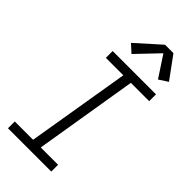

<svg xmlns="http://www.w3.org/2000/svg" viewBox="-299 -1035 1097 1097"><g transform="rotate(45 250.0 -486.0)"><path d="M24 0V-55H172L276 -680H135V-735H485V-680H337L234 -55H374V0ZM223 -799 176 -842 321 -972H389L487 -838L433 -803L349 -931Z"/></g></svg>

Font: Iosevka Slab Light Oblique
Style: Regular
Weight: 300
Italic angle: -9°
Monospace: yes
Designer: Belleve Invis
Foundry: Belleve Invis
Version: Version 11.1.1; ttfautohint (v1.8.3)